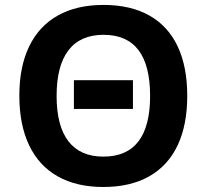

<svg xmlns="http://www.w3.org/2000/svg" viewBox="-20 -745 836 775"><path d="M58.1 -358.9Q58.1 -475.6 97.7 -557.6Q137.2 -639.6 213.4 -682.4Q289.6 -725.1 397.9 -725.1Q506.8 -725.1 582.5 -682.6Q658.2 -640.1 697 -558.1Q735.8 -476.1 735.8 -357.9Q735.8 -240.2 696.8 -158Q657.7 -75.7 581.8 -33Q505.9 9.8 397 9.8Q289.1 9.8 213.1 -33Q137.2 -75.7 97.7 -158.4Q58.1 -241.2 58.1 -358.9ZM585.9 -357.9Q585.9 -604.5 397.9 -604.5Q304.2 -604.5 256.3 -542Q208.5 -479.5 208.5 -357.9Q208.5 -236.3 256.3 -174.6Q304.2 -112.8 397 -112.8Q585.9 -112.8 585.9 -357.9ZM278.3 -421.4H516.6V-305.2H278.3Z"/></svg>

Font: Viking Open Sans
Style: Bold
Weight: 700
Foundry: Ascender Corporation
Version: Version 2.001